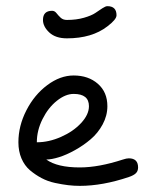

<svg xmlns="http://www.w3.org/2000/svg" viewBox="-20 -606 470 626"><path d="M40 -142.1Q40 -195.8 66.2 -246.6Q92.3 -297.4 134.3 -328.6Q176.3 -359.9 220.2 -359.9Q268.1 -359.9 299.1 -332.8Q330.1 -305.7 330.1 -259.8Q330.1 -229 314.7 -200.4Q299.3 -171.9 275.6 -151.9Q252 -131.8 224.4 -116.5Q196.8 -101.1 172.4 -93.5Q147.9 -85.9 130.9 -85.9Q166.5 -60.1 240.2 -60.1Q301.8 -60.1 380.9 -85.9Q392.6 -89.8 399.9 -89.8Q430.2 -89.8 430.2 -60.1Q430.2 -48.3 423.1 -41.3Q416 -34.2 399.9 -28.8Q314.5 0 240.2 0Q221.7 0 202.6 -2.2Q183.6 -4.4 159.7 -9.5Q135.7 -14.6 115.5 -25.4Q95.2 -36.1 77.6 -51Q60.1 -65.9 50 -89.4Q40 -112.8 40 -142.1ZM100.1 -142.1Q139.2 -142.1 179 -159.7Q218.8 -177.2 244.4 -204.8Q270 -232.4 270 -259.8Q270 -299.8 220.2 -299.8Q193.4 -299.8 165.3 -277.3Q137.2 -254.9 118.7 -217.8Q100.1 -180.7 100.1 -142.1ZM120.1 -541Q120.1 -570.8 149.9 -570.8Q158.2 -570.8 164.1 -563.2Q169.9 -555.7 177.7 -548.3Q185.5 -541 198.2 -541Q229 -541 253.7 -548.1Q278.3 -555.2 290.5 -563.5Q302.7 -571.8 313.5 -578.9Q324.2 -585.9 330.1 -585.9Q359.9 -585.9 359.9 -556.2Q359.9 -542.5 330.1 -520Q279.8 -481 198.2 -481Q161.1 -481 140.6 -500.2Q120.1 -519.5 120.1 -541Z"/></svg>

Font: Pecita
Style: Book
Weight: 400
Width: 6
Version: Version 3.4.1